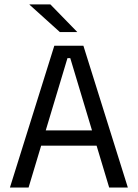

<svg xmlns="http://www.w3.org/2000/svg" viewBox="-20 -845 621 865"><path d="M24.7 0 224.7 -639H355.7L556 0H471.9L296.6 -583H283.9L108.7 0ZM144.3 -188.7V-257.6H435.5V-188.7ZM207 -825.1 327.6 -701.3V-700.4H249.8L113.1 -823.7V-825.1Z"/></svg>

Font: Anek Odia Medium
Style: Regular
Weight: 500
Designer: Yesha Goshar & Mahesh Sahu (Odia), Yesha Goshar (Latin)
Foundry: Ek Type
Version: Version 1.003